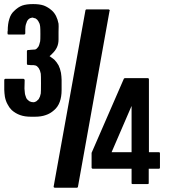

<svg xmlns="http://www.w3.org/2000/svg" viewBox="-39 -880 858 919"><path d="M485.4 -828.1Q435.5 -547.9 334 14.6Q334 15.6 332 17.6Q331.1 18.6 329.1 18.6Q293.9 18.6 222.7 18.6Q221.7 18.6 220.7 17.6Q219.7 17.6 218.8 16.6Q217.8 15.6 217.8 14.6Q217.8 13.7 217.8 12.7Q268.6 -268.6 370.1 -831.1Q370.1 -832 371.1 -833Q373 -835 375 -835Q410.2 -835 480.5 -835Q482.4 -835 483.4 -834Q484.4 -833 484.4 -833Q485.4 -832 486.3 -831.1Q486.3 -830.1 486.3 -829.1Q486.3 -829.1 485.4 -828.1ZM219.7 -352.5Q201.2 -335.9 179.7 -329.1Q158.2 -321.3 127.9 -321.3Q127 -321.3 126 -321.3Q124 -321.3 123 -321.3Q122.1 -321.3 121.1 -321.3Q118.2 -321.3 115.2 -321.3Q112.3 -321.3 109.4 -321.3Q79.1 -321.3 57.6 -329.1Q35.2 -336.9 16.6 -353.5Q4.9 -365.2 -2.9 -380.9Q-11.7 -396.5 -15.6 -417Q-16.6 -424.8 -17.6 -433.6Q-18.6 -441.4 -18.6 -450.2Q-18.6 -465.8 -18.6 -498Q-18.6 -500 -16.6 -501Q-15.6 -502.9 -12.7 -502.9Q15.6 -502.9 73.2 -502.9Q74.2 -502.9 75.2 -502Q76.2 -501 77.1 -501Q77.1 -500 78.1 -499Q79.1 -497.1 79.1 -497.1Q78.1 -473.6 78.1 -456.1Q79.1 -438.5 80.1 -433.6Q81.1 -425.8 84 -418.9Q85.9 -412.1 88.9 -407.2Q91.8 -403.3 95.7 -400.4Q99.6 -396.5 103.5 -394.5Q107.4 -393.6 112.3 -391.6Q116.2 -390.6 122.1 -390.6Q125 -391.6 127 -391.6Q129.9 -392.6 131.8 -393.6Q136.7 -395.5 139.6 -399.4Q143.6 -402.3 146.5 -406.2Q149.4 -411.1 152.3 -418Q154.3 -424.8 156.2 -432.6Q157.2 -440.4 157.2 -480.5Q157.2 -519.5 156.2 -527.3Q154.3 -536.1 152.3 -542Q149.4 -548.8 146.5 -553.7Q143.6 -557.6 139.6 -561.5Q136.7 -564.5 131.8 -566.4Q129.9 -567.4 121.1 -568.4Q113.3 -568.4 107.4 -568.4Q101.6 -568.4 98.6 -569.3Q95.7 -569.3 93.8 -569.3Q92.8 -569.3 90.8 -571.3Q89.8 -572.3 89.8 -574.2Q89.8 -594.7 89.8 -635.7Q89.8 -636.7 90.8 -637.7Q90.8 -638.7 91.8 -639.6Q92.8 -640.6 93.8 -640.6Q93.8 -640.6 94.7 -640.6Q96.7 -640.6 99.6 -640.6Q102.5 -641.6 107.4 -641.6Q114.3 -642.6 122.1 -642.6Q128.9 -642.6 130.9 -643.6Q135.7 -645.5 138.7 -649.4Q141.6 -652.3 144.5 -656.2Q147.5 -661.1 149.4 -668Q151.4 -674.8 153.3 -682.6Q154.3 -690.4 154.3 -716.8Q154.3 -743.2 153.3 -752Q152.3 -760.7 150.4 -766.6Q147.5 -773.4 144.5 -778.3Q141.6 -783.2 138.7 -786.1Q135.7 -789.1 130.9 -792Q127 -793 123 -793.9Q119.1 -795.9 114.3 -795.9Q111.3 -794.9 109.4 -793.9Q107.4 -793 104.5 -793Q100.6 -790 96.7 -787.1Q93.8 -784.2 90.8 -779.3Q88.9 -775.4 86.9 -768.6Q84 -761.7 83 -753.9Q82 -749 82 -740.2Q82 -731.4 82 -720.7Q82 -719.7 82 -718.8Q81.1 -717.8 80.1 -716.8Q79.1 -715.8 78.1 -714.8Q76.2 -714.8 76.2 -714.8Q50.8 -714.8 2 -714.8Q0 -714.8 -2 -715.8Q-2.9 -717.8 -2.9 -719.7Q-2.9 -724.6 -2.9 -728.5Q-2 -732.4 -2 -732.4Q-2 -766.6 5.9 -790Q12.7 -813.5 29.3 -828.1Q46.9 -845.7 67.4 -853.5Q87.9 -860.4 117.2 -860.4Q118.2 -860.4 122.1 -860.4Q150.4 -860.4 170.9 -853.5Q191.4 -845.7 210 -829.1Q221.7 -818.4 229.5 -802.7Q237.3 -787.1 241.2 -766.6Q242.2 -758.8 241.2 -727.5Q241.2 -697.3 241.2 -691.4Q241.2 -669.9 233.4 -653.3Q225.6 -636.7 210 -622.1Q207 -618.2 204.1 -616.2Q201.2 -614.3 198.2 -611.3Q204.1 -607.4 209 -603.5Q214.8 -599.6 220.7 -594.7Q232.4 -583 241.2 -567.4Q249 -551.8 252.9 -531.2Q253.9 -523.4 254.9 -514.6Q255.9 -506.8 255.9 -498Q255.9 -481.4 255.9 -449.2Q255.9 -417 247.1 -392.6Q238.3 -368.2 219.7 -352.5ZM726.6 -146.5Q726.6 -124 726.6 -77.1Q726.6 -75.2 725.6 -74.2Q723.6 -72.3 721.7 -72.3Q705.1 -72.3 672.9 -72.3Q672.9 -49.8 672.9 -3.9Q672.9 -1 671.9 0Q669.9 1 668 1Q643.6 1 595.7 1Q593.8 1 591.8 0Q590.8 -1 590.8 -3.9Q590.8 -26.4 590.8 -72.3Q529.3 -72.3 405.3 -72.3Q402.3 -72.3 401.4 -74.2Q399.4 -75.2 399.4 -77.1Q399.4 -100.6 399.4 -146.5Q399.4 -147.5 399.4 -147.5Q399.4 -147.5 399.4 -148.4Q451.2 -266.6 553.7 -502.9Q554.7 -503.9 555.7 -504.9Q557.6 -505.9 558.6 -505.9Q595.7 -505.9 668.9 -505.9Q670.9 -505.9 672.9 -503.9Q673.8 -502.9 673.8 -501Q673.8 -383.8 673.8 -151.4Q689.5 -151.4 721.7 -151.4Q723.6 -151.4 725.6 -150.4Q726.6 -148.4 726.6 -146.5ZM590.8 -373Q558.6 -298.8 495.1 -151.4Q526.4 -151.4 590.8 -151.4Q590.8 -225.6 590.8 -373Z"/></svg>

Font: Typeface
Style: Regular
Weight: 400
Version: Version 1.0